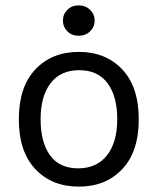

<svg xmlns="http://www.w3.org/2000/svg" viewBox="-20 -683 586 714"><path d="M230.5 -566.5Q214 -583 214 -606.5Q214 -630 230.5 -646.5Q247 -663 272.5 -663Q298 -663 315 -646.5Q332 -630 332 -606.5Q332 -583 315 -566.5Q298 -550 272.5 -550Q247 -550 230.5 -566.5ZM50 -239Q50 -360 111.5 -425Q173 -490 273 -490Q373 -490 434.5 -425Q496 -360 496 -239Q496 -119 434.5 -54Q373 11 273 11Q173 11 111.5 -54Q50 -119 50 -239ZM168 -373.5Q131 -325 131 -239.5Q131 -154 166 -105.5Q201 -57 270.5 -57Q340 -57 378 -105.5Q416 -154 416 -239.5Q416 -325 380 -373.5Q344 -422 274.5 -422Q205 -422 168 -373.5Z"/></svg>

Font: Karmilla
Style: Regular
Weight: 400
Designer: Jonathan Pinhorn
Version: Version 1.000